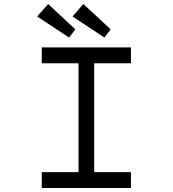

<svg xmlns="http://www.w3.org/2000/svg" viewBox="-20 -936 860 956"><path d="M188 0V-79H371V-621H188V-700H632V-621H449V-79H632V0ZM500 -749 341 -854 395 -916 531 -790ZM324 -749 165 -854 220 -916 355 -790Z"/></svg>

Font: Lexend Zetta Light
Style: Regular
Weight: 300
Designer: Bonnie Shaver-Troup, Thomas Jockin
Foundry: Lexend
Version: Version 1.007